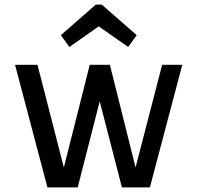

<svg xmlns="http://www.w3.org/2000/svg" viewBox="-20 -810 853 830"><path d="M185 0 45 -530H142L256 -86L368 -530H455L566 -86L681 -530H768L628 0H507L411 -372L316 0ZM280 -607 243 -658 394 -790H420L571 -658L534 -607L407 -696Z"/></svg>

Font: Orienta
Style: Regular
Weight: 400
Designer: Eduardo Rodriguez Tunni
Foundry: Eduardo Rodriguez Tunni
Version: Version 1.002; ttfautohint (v1.8.4.7-5d5b);gftools[0.9.23]